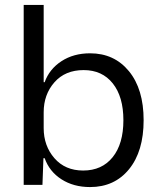

<svg xmlns="http://www.w3.org/2000/svg" viewBox="-20 -749 650 778"><path d="M345 9Q278 9 229 -22.5Q180 -54 161 -108H156L152 0H76V-729H157V-416H161Q180 -469 229 -501Q278 -533 345 -533Q443 -533 502.5 -460.5Q562 -388 562 -262Q562 -136 503 -63.5Q444 9 345 9ZM317 -58Q393 -58 436.5 -112Q480 -166 480 -262Q480 -357 437 -411Q394 -465 319 -465Q244 -465 200.5 -415.5Q157 -366 157 -294V-230Q157 -158 200.5 -108Q244 -58 317 -58Z"/></svg>

Font: Mona Sans
Style: Regular
Weight: 400
Designer: Deni Anggara
Foundry: GitHub
Version: Version 2.000;Glyphs 3.2.3 (3260)